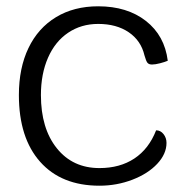

<svg xmlns="http://www.w3.org/2000/svg" viewBox="-20 -580 591 610"><path d="M40 -278Q40 -364 70.5 -427.5Q101 -491 158 -525.5Q215 -560 292 -560Q384 -560 443.5 -513.5Q503 -467 513 -387Q504 -383 488.5 -379Q473 -375 463 -375Q453 -375 448.5 -380.5Q444 -386 439 -404Q428 -451 389 -477.5Q350 -504 292 -504Q238 -504 196.5 -476Q155 -448 132.5 -396.5Q110 -345 110 -278Q110 -172 160.5 -109Q211 -46 296 -46Q361 -46 407 -76.5Q453 -107 476 -166Q490 -166 499.5 -154Q509 -142 509 -126Q509 -91 479.5 -59.5Q450 -28 400.5 -9Q351 10 296 10Q175 10 107.5 -66Q40 -142 40 -278Z"/></svg>

Font: Krub
Style: Regular
Weight: 400
Designer: Ekaluck Peanpanawate
Foundry: Cadson Demak Co.,Ltd.
Version: Version 1.000; ttfautohint (v1.6)